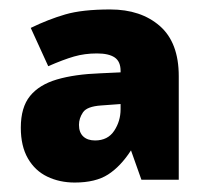

<svg xmlns="http://www.w3.org/2000/svg" viewBox="-20 -742 437 406"><path d="M213 -722Q278 -722 318 -687Q358 -652 358 -581V-362H279L257 -424Q235 -390 208.5 -373Q182 -356 138 -356Q106 -356 80 -368.5Q54 -381 39 -407Q24 -433 24 -472Q24 -515 43.5 -539Q63 -563 100.5 -574Q138 -585 192 -587L235 -589V-592Q235 -612 222.5 -620.5Q210 -629 185 -629Q159 -629 136.5 -622.5Q114 -616 82 -602L45 -683Q82 -701 118 -711.5Q154 -722 213 -722ZM194 -519Q164 -517 155.5 -504.5Q147 -492 147 -478Q147 -462 156 -453.5Q165 -445 181 -445Q208 -445 221.5 -465.5Q235 -486 235 -511V-522Z"/></svg>

Font: Noto Sans Hebrew Thin Black
Style: Regular
Weight: 900
Version: Version 3.001